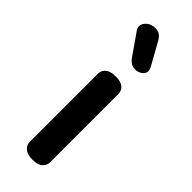

<svg xmlns="http://www.w3.org/2000/svg" viewBox="-216 -642 673 673"><g transform="rotate(45 120.5 -305.5)"><path d="M121 -403Q147 -403 159 -392.5Q171 -382 171 -366V-27Q171 -12 159 -1Q147 10 121 10Q95 10 82.5 -1Q70 -12 70 -27V-366Q70 -382 82.5 -392.5Q95 -403 121 -403ZM60 -568Q54 -575 54 -585Q54 -599 67 -610Q80 -621 98 -621Q112 -621 120.5 -616Q129 -611 137 -598L182 -517Q187 -508 188 -504Q189 -500 189 -497Q189 -485 177.5 -476.5Q166 -468 151 -468Q129 -468 113 -492Z"/></g></svg>

Font: Sofadi One
Style: Regular
Weight: 400
Designer: Botjo Nikoltchev
Foundry: Botjo Nikoltchev
Version: Version 1.002